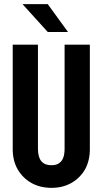

<svg xmlns="http://www.w3.org/2000/svg" viewBox="-20 -908 500 936"><path d="M42 -180.7V-690.4H165V-183.6Q165 -141.6 181.6 -122.1Q198.2 -102.5 230.5 -102.5Q257.8 -102.5 271.5 -115.2Q294.9 -132.8 294.9 -183.6V-690.4H418V-180.7Q418 -125 394.5 -82Q369.1 -39.1 327.1 -15.6Q285.2 7.8 231 7.8Q176.8 7.8 133.8 -15.6Q91.8 -39.1 66.4 -82Q42 -124 42 -180.7ZM89.8 -887.7H212.9L311.5 -752H212.9Z"/></svg>

Font: Dinish Condensed
Style: Bold
Weight: 700
Width: 3
Designer: Bert Driehuis
Foundry: Playbeing
Version: Version 3.006; git-39231f3c-release